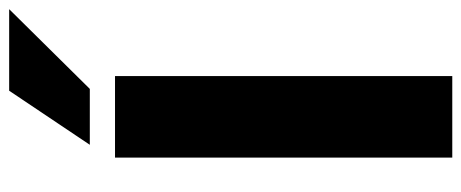

<svg xmlns="http://www.w3.org/2000/svg" viewBox="-314 -693 1007 419"><g transform="rotate(-90 189.5 -483.5)"><path d="M55 0V-736H233V0ZM83 -791 201 -967H379L205 -791Z"/></g></svg>

Font: Mulish Black
Style: Regular
Weight: 900
Designer: Vernon Adams
Foundry: Vernon Adams
Version: Version 3.603; ttfautohint (v1.8.3)